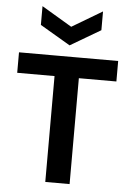

<svg xmlns="http://www.w3.org/2000/svg" viewBox="-60 -954 679 999"><g transform="rotate(5 279.0 -455.0)"><path d="M215 0V-660H342V0ZM20 -553V-660H538V-553ZM121 -910 279 -816 437 -910V-812L279 -719L121 -812Z"/></g></svg>

Font: Bricolage Grotesque 20pt SemiBold
Style: Regular
Weight: 600
Version: Version 1.001;gftools[0.9.33.dev8+g029e19f]